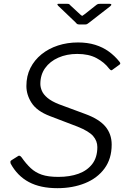

<svg xmlns="http://www.w3.org/2000/svg" viewBox="-20 -974 671 1004"><path d="M550 -616Q526 -648 485 -670Q444 -692 384 -692Q329 -692 285 -672.5Q241 -653 216 -618Q191 -583 191 -535Q191 -518 199 -499Q207 -480 228.5 -462Q250 -444 288 -429L423 -379Q498 -352 531 -312.5Q564 -273 564 -218Q564 -144 526.5 -93Q489 -42 424.5 -16Q360 10 280 10Q191 10 131 -22Q71 -54 36 -118Q34 -124 34.5 -129Q35 -134 43 -138L70 -155Q77 -161 82.5 -159.5Q88 -158 93 -151Q116 -118 140.5 -95Q165 -72 198.5 -60.5Q232 -49 285 -49Q345 -49 390.5 -65.5Q436 -82 462.5 -116.5Q489 -151 489 -205Q489 -237 467 -262.5Q445 -288 385 -312L241 -367Q173 -393 145.5 -435.5Q118 -478 118 -524Q118 -577 139 -618.5Q160 -660 197 -690Q234 -720 283 -736Q332 -752 388 -752Q438 -752 478 -739.5Q518 -727 549 -704.5Q580 -682 604 -652Q609 -646 609 -642.5Q609 -639 605 -636L565 -607Q562 -606 559 -607.5Q556 -609 550 -616ZM485 -949Q491 -953 494.5 -953.5Q498 -954 503 -954H554Q561 -954 562 -950.5Q563 -947 556 -941L444 -854Q440 -851 436 -848.5Q432 -846 425 -846H395Q386 -846 382 -849.5Q378 -853 374 -858L284 -944Q280 -949 280 -951.5Q280 -954 285 -954H332Q338 -954 341 -952.5Q344 -951 348 -946L401 -897Q409 -890 411 -891.5Q413 -893 423 -900Z"/></svg>

Font: Libre Franklin Thin Light
Style: Italic
Weight: 300
Italic angle: -8°
Version: Version 3.000